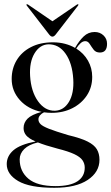

<svg xmlns="http://www.w3.org/2000/svg" viewBox="-20 -646 528 912"><path d="M304.5 -4Q363.5 10 395.5 26Q427.5 42 440 63Q452.5 84 452.5 113Q452.5 171.5 396.5 208.8Q340.5 246 238.5 246Q121 246 66.5 214Q12 182 12 133.5Q12 95.5 43.5 68Q75 40.5 149 26Q117.5 12.5 104.8 -2.5Q92 -17.5 92 -37.5Q92 -63.5 111 -82.5Q130 -101.5 177.5 -114.5Q113 -127.5 74.2 -170.8Q35.5 -214 35.5 -271Q35.5 -320.5 59.2 -360Q83 -399.5 127 -422.2Q171 -445 231.5 -445Q262 -445 288.5 -438Q315 -431 336.5 -418.5Q355.5 -452 377.5 -473Q399.5 -494 429.5 -494Q454.5 -494 471.5 -478Q488.5 -462 488.5 -438Q488.5 -396.5 454.5 -396.5Q435 -396.5 424.8 -410Q414.5 -423.5 406.2 -437Q398 -450.5 385 -450.5Q373.5 -450.5 363 -441Q352.5 -431.5 342 -415.5Q378 -393 398 -357.8Q418 -322.5 418 -280.5Q418 -231 392.5 -192.5Q367 -154 323.5 -132Q280 -110 225.5 -110Q207 -110 189 -112.5Q177.5 -107 170 -98.2Q162.5 -89.5 162.5 -79Q162.5 -67 172.2 -56.8Q182 -46.5 212.2 -34.5Q242.5 -22.5 304.5 -4ZM209.5 -435.5Q169 -434 144 -392.5Q119 -351 123 -285Q127.5 -211.5 160.5 -165.2Q193.5 -119 241 -120Q283 -121.5 307.5 -162.2Q332 -203 328 -270Q323.5 -345.5 291.5 -391Q259.5 -436.5 209.5 -435.5ZM73.5 111Q73.5 168 115 203Q156.5 238 243.5 238Q313 238 347.8 215.2Q382.5 192.5 382.5 150Q382.5 131 371.8 115.2Q361 99.5 333 86.2Q305 73 253.5 60Q223.5 52 200.5 44.8Q177.5 37.5 160 30.5Q117 40.5 95.2 62Q73.5 83.5 73.5 111ZM244.5 -482Q236.5 -472 229 -472Q221.5 -472 213.5 -482L107.5 -619Q104 -623.5 106.5 -625.5Q108.5 -627 113.5 -624L229 -545L345 -624Q350 -627 351.5 -625.5Q354 -623.5 350.5 -619Z"/></svg>

Font: Fraunces 144pt S000
Style: Regular
Weight: 400
Version: Version 1.000; ttfautohint (v1.8.3)